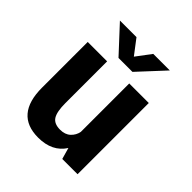

<svg xmlns="http://www.w3.org/2000/svg" viewBox="-192 -817 955 955"><g transform="rotate(45 285.0 -340.0)"><path d="M455.5 -689.5 329 -553H231L104.5 -689.5H221L280.5 -611.5L339 -689.5ZM228.5 10Q66.5 10 66.5 -180V-501H203V-207.5Q203 -147 219.2 -121Q235.5 -95 277.5 -95Q312.5 -95 333 -114.2Q353.5 -133.5 358.5 -160.5V-501H496V0H388.5L371.5 -60Q327 10 228.5 10Z"/></g></svg>

Font: League Mono Narrow SemiBold
Style: Regular
Weight: 600
Width: 3
Designer: Tyler Finck
Foundry: The League of Moveable Type / Tyler Finck
Version: Version 2.210